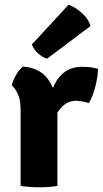

<svg xmlns="http://www.w3.org/2000/svg" viewBox="-20 -790 437 816"><path d="M396.5 -497.5Q396.5 -470 386.5 -427.2Q376.5 -384.5 357.5 -351.5Q344.5 -356.5 331.8 -358.5Q319 -360.5 306 -362Q286 -362 270 -354.8Q254 -347.5 241 -333.5Q228 -319.5 216.5 -299Q205 -278.5 194.5 -252L177 -275.5Q179.5 -317 187.5 -357.8Q195.5 -398.5 212 -432Q228.5 -465.5 257.2 -485.8Q286 -506 330 -506Q353 -506 367.2 -503.8Q381.5 -501.5 396.5 -497.5ZM30 -426.5Q34 -447.5 48.5 -471.8Q63 -496 77.5 -507Q147 -502 182.2 -455.8Q217.5 -409.5 224 -334.5V0Q207.5 3 187 4.5Q166.5 6 146 6Q126.5 6 105.8 4.5Q85 3 67.5 0V-323Q67.5 -367.5 54.8 -392.8Q42 -418 30 -426.5ZM271 -769.5Q299 -761 327.5 -735.2Q356 -709.5 365 -679.5L180 -540.5Q160.5 -546.5 142 -563Q123.5 -579.5 115.5 -601Z"/></svg>

Font: Signika
Style: Bold
Weight: 700
Designer: Anna Giedry
Foundry: Anna Giedry
Version: Version 2.001